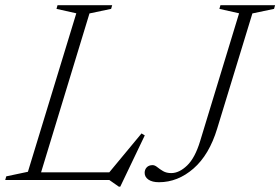

<svg xmlns="http://www.w3.org/2000/svg" viewBox="-43 -690 1074 736"><path d="M300 -638.5 114.5 -29.5H376L499.5 -178.5L512 -171L418 25.5H412.5L376 0H-23L-19 -14L64 -31.5L249.5 -639L173.5 -656L177.5 -670H387L383 -656ZM789.5 -197Q759 -96.5 698.8 -44Q638.5 8.5 566.5 8.5Q540.5 8.5 526 -1.5Q511.5 -11.5 511.5 -27.5Q511.5 -40 519.5 -48.5Q527.5 -57 542 -57Q550.5 -57 560 -49.2Q569.5 -41.5 582.2 -34Q595 -26.5 613.5 -26.5Q644 -26.5 674.2 -55.5Q704.5 -84.5 724 -148.5L873.5 -639L798 -656L802 -670H1011.5L1007.5 -656L924.5 -638.5Z"/></svg>

Font: Newsreader Text Light
Style: Italic
Weight: 300
Italic angle: -17°
Designer: Hugues Gentile
Foundry: Production Type
Version: Version 1.001